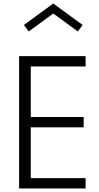

<svg xmlns="http://www.w3.org/2000/svg" viewBox="-20 -1068 560 1088"><path d="M465 0V-58.6H154.5V-346.4H454.1V-405H154.5V-691.4H465V-750H88.2V0ZM281.8 -991.4 420.9 -889.5 448.2 -926.4 281.8 -1048.2 115.5 -926.4 142.7 -889.5Z"/></svg>

Font: Spartan MB
Style: Regular
Weight: 212
Designer: Matt Bailey, Mirko Velimirovic
Foundry: Matt Bailey
Version: Version 1.005